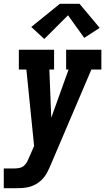

<svg xmlns="http://www.w3.org/2000/svg" viewBox="-48 -794 568 1019"><path d="M-28 205V100H30Q43 100 56.5 97Q70 94 80.5 84.5Q91 75 97 62.5Q103 50 108 38L133 -19L92 -425H52V-530H239V-425H214L224 -169L316 -425H303V-530H490V-425H437L222 79Q213 101 201.5 122.5Q190 144 173 161Q158 175 141 184.5Q124 194 105 198.5Q86 203 67.5 204Q49 205 30 205ZM187 -587 118 -651 270 -774H374L481 -646L399 -593L313 -713Z"/></svg>

Font: Iosevka Slab Extrabold Oblique
Style: Regular
Weight: 800
Italic angle: -9°
Monospace: yes
Designer: Belleve Invis
Foundry: Belleve Invis
Version: Version 11.1.1; ttfautohint (v1.8.3)